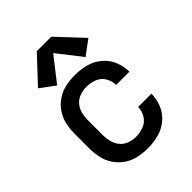

<svg xmlns="http://www.w3.org/2000/svg" viewBox="-219 -887 1013 1013"><g transform="rotate(-45 288.0 -380.5)"><path d="M286 8Q327 8 366.5 -2Q406 -12 438.5 -38.5Q471 -65 487 -103.5Q503 -142 503 -183H404Q404 -154 388 -127.5Q372 -101 343.5 -90Q315 -79 286 -79Q261 -79 236.5 -87.5Q212 -96 195.5 -116Q179 -136 173 -160.5Q167 -185 167 -210V-320Q167 -345 173 -370Q179 -395 195.5 -414.5Q212 -434 236.5 -442.5Q261 -451 286 -451Q315 -451 343.5 -440.5Q372 -430 388 -403.5Q404 -377 404 -347H503Q503 -388 487 -426.5Q471 -465 438.5 -491.5Q406 -518 366.5 -528Q327 -538 286 -538Q251 -538 216 -530.5Q181 -523 151.5 -503Q122 -483 102 -453.5Q82 -424 74.5 -389.5Q67 -355 67 -320V-210Q67 -175 74.5 -140.5Q82 -106 102 -76.5Q122 -47 151.5 -27Q181 -7 216 0.5Q251 8 286 8ZM182 -565 288 -701 394 -565 476 -626 342 -769H234L100 -626Z"/></g></svg>

Font: Iosevka Sparkle Medium
Style: Regular
Weight: 500
Designer: Belleve Invis
Foundry: Belleve Invis
Version: Version 4.5.0; ttfautohint (v1.8.3)